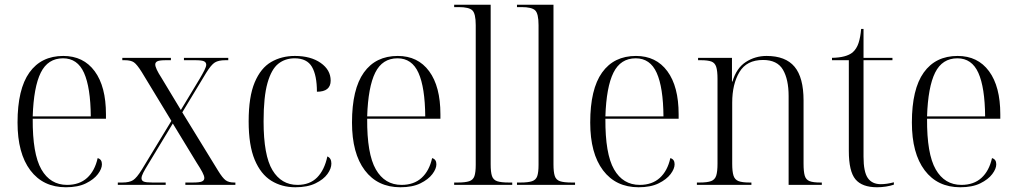

<svg xmlns="http://www.w3.org/2000/svg" viewBox="-20 -780 4288 810"><path d="M258 10Q162 10 108 -61.5Q54 -133 54 -263Q54 -404 104 -474Q154 -544 247 -544Q332 -544 379.5 -479.5Q427 -415 427 -298V-279H118Q117 -131 154.5 -65.5Q192 0 263 0Q315 0 347.5 -29.5Q380 -59 392 -113Q410 -108 410 -87Q410 -68 393 -45.5Q376 -23 342.5 -6.5Q309 10 258 10ZM363 -289Q362 -411 334.5 -472.5Q307 -534 246 -534Q182 -534 152 -473.5Q122 -413 118 -289Z M477 0V-10H496Q526 -10 541.5 -20Q557 -30 578 -64L703 -270L578 -476Q558 -508 545 -517Q532 -526 506 -526H496V-536H701V-526H681Q653 -526 644 -521.5Q635 -517 635 -508Q635 -500 641.5 -486Q648 -472 661 -452L743 -316L822 -447Q835 -469 842.5 -484Q850 -499 850 -507Q850 -517 840.5 -521.5Q831 -526 803 -526H756V-536H943V-526H931Q902 -526 886.5 -516.5Q871 -507 850 -473L749 -306L900 -60Q919 -29 932 -19.5Q945 -10 968 -10H973V0H762V-10H793Q822 -10 832 -14.5Q842 -19 842 -29Q842 -38 833.5 -54Q825 -70 810 -93L709 -259L605 -87Q592 -66 584.5 -51.5Q577 -37 577 -28Q577 -18 586.5 -14Q596 -10 623 -10H679V0Z M1226 10Q1169 10 1124.5 -17.5Q1080 -45 1054.5 -106Q1029 -167 1029 -268Q1029 -372 1054.5 -432.5Q1080 -493 1124 -518.5Q1168 -544 1224 -544Q1291 -544 1333 -514.5Q1375 -485 1375 -440Q1375 -393 1317 -393Q1317 -462 1296 -498Q1275 -534 1223 -534Q1183 -534 1154 -511Q1125 -488 1108.5 -430Q1092 -372 1092 -268Q1092 -124 1129.5 -62Q1167 0 1235 0Q1287 0 1318 -31.5Q1349 -63 1361 -120Q1378 -113 1378 -90Q1378 -69 1361.5 -46Q1345 -23 1311 -6.5Q1277 10 1226 10Z M1669 10Q1573 10 1519 -61.5Q1465 -133 1465 -263Q1465 -404 1515 -474Q1565 -544 1658 -544Q1743 -544 1790.5 -479.5Q1838 -415 1838 -298V-279H1529Q1528 -131 1565.5 -65.5Q1603 0 1674 0Q1726 0 1758.5 -29.5Q1791 -59 1803 -113Q1821 -108 1821 -87Q1821 -68 1804 -45.5Q1787 -23 1753.5 -6.5Q1720 10 1669 10ZM1774 -289Q1773 -411 1745.5 -472.5Q1718 -534 1657 -534Q1593 -534 1563 -473.5Q1533 -413 1529 -289Z M1896 0V-10H1911Q1943 -10 1959.5 -15.5Q1976 -21 1981.5 -37Q1987 -53 1987 -85V-674Q1987 -723 1972.5 -736.5Q1958 -750 1916 -750H1896V-760H2050V-87Q2050 -54 2055.5 -37.5Q2061 -21 2077.5 -15.5Q2094 -10 2127 -10H2141V0Z M2161 0V-10H2176Q2208 -10 2224.5 -15.5Q2241 -21 2246.5 -37Q2252 -53 2252 -85V-674Q2252 -723 2237.5 -736.5Q2223 -750 2181 -750H2161V-760H2315V-87Q2315 -54 2320.5 -37.5Q2326 -21 2342.5 -15.5Q2359 -10 2392 -10H2406V0Z M2674 10Q2578 10 2524 -61.5Q2470 -133 2470 -263Q2470 -404 2520 -474Q2570 -544 2663 -544Q2748 -544 2795.5 -479.5Q2843 -415 2843 -298V-279H2534Q2533 -131 2570.5 -65.5Q2608 0 2679 0Q2731 0 2763.5 -29.5Q2796 -59 2808 -113Q2826 -108 2826 -87Q2826 -68 2809 -45.5Q2792 -23 2758.5 -6.5Q2725 10 2674 10ZM2779 -289Q2778 -411 2750.5 -472.5Q2723 -534 2662 -534Q2598 -534 2568 -473.5Q2538 -413 2534 -289Z M2920 0V-10H2932Q2964 -10 2980 -16Q2996 -22 3001.5 -39Q3007 -56 3007 -90V-447Q3007 -481 3001.5 -498Q2996 -515 2981 -520.5Q2966 -526 2936 -526H2925V-536H3068V-436H3070Q3087 -493 3126.5 -518.5Q3166 -544 3214 -544Q3294 -544 3332 -498.5Q3370 -453 3370 -356V-90Q3370 -56 3375 -39Q3380 -22 3395 -16Q3410 -10 3440 -10H3447V0H3307V-375Q3307 -445 3283 -486Q3259 -527 3199 -527Q3130 -527 3099.5 -476Q3069 -425 3069 -347V-90Q3069 -56 3074.5 -39Q3080 -22 3095.5 -16Q3111 -10 3142 -10H3150V0Z M3680 10Q3617 10 3589 -23.5Q3561 -57 3561 -143V-526H3490V-536Q3550 -537 3577 -559Q3594 -574 3602 -598.5Q3610 -623 3613 -658H3623V-536H3745V-526H3623V-119Q3623 -55 3641 -29Q3659 -3 3696 -3Q3721 -3 3751 -11V-1Q3737 4 3718 7Q3699 10 3680 10Z M4031 10Q3935 10 3881 -61.5Q3827 -133 3827 -263Q3827 -404 3877 -474Q3927 -544 4020 -544Q4105 -544 4152.5 -479.5Q4200 -415 4200 -298V-279H3891Q3890 -131 3927.5 -65.5Q3965 0 4036 0Q4088 0 4120.5 -29.5Q4153 -59 4165 -113Q4183 -108 4183 -87Q4183 -68 4166 -45.5Q4149 -23 4115.5 -6.5Q4082 10 4031 10ZM4136 -289Q4135 -411 4107.5 -472.5Q4080 -534 4019 -534Q3955 -534 3925 -473.5Q3895 -413 3891 -289Z"/></svg>

Font: Noto Serif Display SemiCondensed Light
Style: Regular
Weight: 300
Width: 4
Designer: Monotype Design Team
Foundry: Monotype Imaging Inc.
Version: Version 2.009